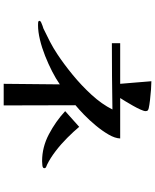

<svg xmlns="http://www.w3.org/2000/svg" viewBox="80 -893 840 1040"><g transform="rotate(90 500.0 -373.0)"><path d="M730 -604Q729 -576 709 -541.5Q689 -507 660 -472Q631 -437 601 -408Q571 -379 550 -362L551 27H434L437 -277Q407 -256 367 -235.5Q327 -215 283 -197.5Q239 -180 195.5 -169.5Q152 -159 116 -159Q113 -159 103 -159.5Q93 -160 93 -167Q93 -172 101.5 -176Q110 -180 120 -183.5Q130 -187 134 -188Q170 -205 205.5 -223.5Q241 -242 274 -264Q327 -299 385 -346.5Q443 -394 493.5 -449Q544 -504 573 -562Q393 -559 214 -559V-604H434Q430 -648 427 -687.5Q424 -727 420 -773Q436 -773 465 -771Q494 -769 522.5 -765.5Q551 -762 564 -759Q571 -758 576.5 -754.5Q582 -751 582 -742Q582 -733 573.5 -714Q565 -695 552.5 -673Q540 -651 528.5 -632Q517 -613 511 -604ZM891 -193Q891 -184 875.5 -182.5Q860 -181 853 -181Q777 -181 707 -218Q637 -255 582 -306L667 -382Q692 -352 726.5 -317.5Q761 -283 799 -254Q837 -225 872 -208Q877 -206 884 -203Q891 -200 891 -193Z"/></g></svg>

Font: Kaisei Opti
Style: Bold
Weight: 700
Designer: Font-Kai, 金井和夫
Foundry: KAZUO KANAI
Version: Version 5.003